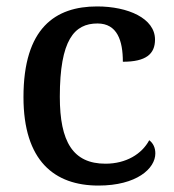

<svg xmlns="http://www.w3.org/2000/svg" viewBox="-20 -567 542 597"><path d="M286 10C405 10 463 -43 463 -90C463 -108 456 -122 444 -131C421 -88 372 -58 308 -58C207 -58 166 -126 166 -266C166 -443 211 -494 283 -494C345 -494 362 -440 362 -375C434 -375 462 -399 462 -444C462 -510 378 -547 282 -547C152 -547 53 -480 53 -265C53 -67 149 10 286 10Z"/></svg>

Font: Noto Serif Medium
Style: Regular
Weight: 500
Designer: Monotype Design Team
Foundry: Monotype Imaging Inc.
Version: Version 2.013